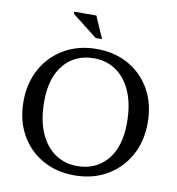

<svg xmlns="http://www.w3.org/2000/svg" viewBox="-93 -941 954 1035"><g transform="rotate(10 384.0 -423.5)"><path d="M385.5 -681Q484.5 -681 561 -637.2Q637.5 -593.5 680.5 -515.8Q723.5 -438 723.5 -336Q723.5 -234 679.8 -155.8Q636 -77.5 559 -33.2Q482 11 382.5 11Q283 11 206.8 -32.8Q130.5 -76.5 87.2 -154.2Q44 -232 44 -334Q44 -436 87.8 -514.2Q131.5 -592.5 208.8 -636.8Q286 -681 385.5 -681ZM388.5 -41Q491.5 -41 552.5 -113.5Q613.5 -186 613.5 -315.5Q613.5 -416.5 583.5 -486.2Q553.5 -556 500.8 -592.5Q448 -629 379.5 -629Q276.5 -629 215.2 -556.5Q154 -484 154 -354.5Q154 -253.5 184 -183.8Q214 -114 267 -77.5Q320 -41 388.5 -41ZM403 -738H368L229.5 -846.5V-858H350.5Z"/></g></svg>

Font: Newsreader Text Medium
Style: Regular
Weight: 500
Designer: Hugues Gentile
Foundry: Production Type
Version: Version 1.001